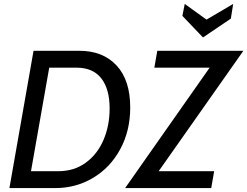

<svg xmlns="http://www.w3.org/2000/svg" viewBox="-20 -959 1261 979"><path d="M151 -700H385Q505 -700 574.5 -625Q644 -550 644 -411Q644 -292 593 -198Q542 -104 454.5 -52Q367 0 262 0H28ZM277 -86Q358 -86 417.5 -129.5Q477 -173 508 -246Q539 -319 539 -406Q539 -505 496.5 -559.5Q454 -614 370 -614H231L138 -86ZM1049 -614H767L782 -700H1221L789 -86H1072L1057 0H618ZM910 -878 922 -939 1033 -859 1169 -939 1157 -864 1015 -768Z"/></svg>

Font: Cabin
Style: Italic
Weight: 400
Italic angle: -7°
Designer: Pablo Impallari
Foundry: Pablo Impallari. http://www.impallari.com Igino Marini. http://www.ikern.com
Version: Version 2.200